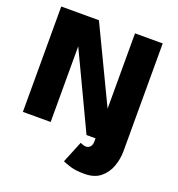

<svg xmlns="http://www.w3.org/2000/svg" viewBox="-154 -786 1047 1130"><g transform="rotate(20 370.0 -220.5)"><path d="M671.5 0H491V20Q491 41.5 480.2 53.2Q469.5 65 454 65Q446 65 435.5 61.8Q425 58.5 418 55L362.5 190.5Q381 199 413.5 209Q446 219 501 219Q562.5 219 600 188.5Q637.5 158 654.5 111Q671.5 64 671.5 13.5ZM197 -501.5 210 -499V0H36V-660H272L510.5 -162L498 -159.5V-660H671.5V0H434.5Z"/></g></svg>

Font: League Spartan Thin ExtraBold
Style: Regular
Weight: 800
Version: Version 2.002